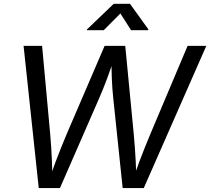

<svg xmlns="http://www.w3.org/2000/svg" viewBox="-20 -962 1075 982"><path d="M178.2 0 100.6 -727.5H195.3L236.3 -281.2Q239.7 -245.6 241.9 -208.7Q244.1 -171.9 245.8 -134Q247.6 -96.2 248 -56.2H236.3Q250 -96.2 264.2 -134Q278.3 -171.9 293.2 -208.7Q308.1 -245.6 323.2 -281.2L515.1 -727.5H620.6L663.6 -281.2Q667 -245.6 669.7 -208.7Q672.4 -171.9 674.3 -134Q676.3 -96.2 677.2 -56.2H664.1Q677.7 -96.2 692.1 -134Q706.5 -171.9 721.2 -208.7Q735.8 -245.6 751 -281.2L939.5 -727.5H1035.2L715.3 0H607.4L559.1 -460.9Q554.2 -506.3 552 -558.3Q549.8 -610.4 550.3 -681.2H569.3Q547.9 -614.3 528.6 -562.3Q509.3 -510.3 487.8 -460.9L286.6 0ZM510.7 -807.6H424.3L425.3 -812L561.5 -942.4H645L738.8 -812L737.8 -807.6H650.4L595.7 -893.1Z"/></svg>

Font: Inter
Style: Italic
Weight: 400
Italic angle: -9.3988°
Designer: Rasmus Andersson
Foundry: rsms
Version: Version 4.001;git-66647c0bb